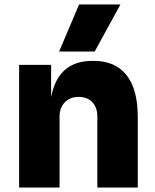

<svg xmlns="http://www.w3.org/2000/svg" viewBox="-20 -844 696 864"><path d="M66 -552H210V-407Q241 -570 395 -570H403Q498 -570 549 -506.5Q600 -443 600 -316V0H418V-321Q418 -360 395.5 -384Q373 -408 334 -408Q295 -408 271.5 -383.5Q248 -359 248 -319V0H66ZM336 -824H522L406 -612H246Z"/></svg>

Font: Sora-SIA ExtraBold
Style: Regular
Weight: 800
Designer: Jonathan Barnbrook, Julián Moncada
Foundry: Barnbrook Fonts
Version: Version 2.000